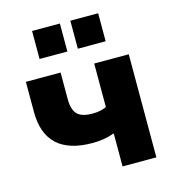

<svg xmlns="http://www.w3.org/2000/svg" viewBox="-114 -875 880 970"><g transform="rotate(-15 326.0 -389.5)"><path d="M293 -153.3Q45.9 -153.3 45.9 -381.8V-539.1H227.5V-399.4Q227.5 -344.7 251 -320.8Q274.4 -296.9 330.1 -296.9Q373 -296.9 403.3 -311.5V-539.1H584V0H407.2V-172.9Q354.5 -153.3 293 -153.3ZM342.8 -779.3H488.3V-632.8H342.8ZM142.6 -779.3H288.1V-632.8H142.6Z"/></g></svg>

Font: Min Sans Black
Style: Regular
Weight: 900
Designer: Jinseong-Kim, NotoSansCJK, Nunito
Foundry: Jinseong-Kim
Version: Version 1.000